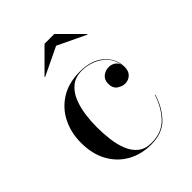

<svg xmlns="http://www.w3.org/2000/svg" viewBox="-198 -786 902 902"><g transform="rotate(-45 253.0 -335.0)"><path d="M287.5 -634.5 147 -567 145.5 -569.5 255.5 -679.5H320.5L430.5 -569.5L429 -567ZM454.5 -142.5Q435 -77.5 393 -33.8Q351 10 275 10Q209.5 10 158.2 -18.8Q107 -47.5 77.2 -101.2Q47.5 -155 47.5 -230Q47.5 -295 74.2 -349.5Q101 -404 153 -437Q205 -470 280.5 -470Q357 -470 401 -431Q445 -392 445 -336Q445 -309 429.5 -294Q414 -279 391 -279Q372.5 -279 353.2 -292Q334 -305 334 -335Q334 -361 351.2 -375Q368.5 -389 391 -389Q408 -389 421.5 -380.8Q435 -372.5 441 -356.5Q435 -392 412.2 -416.5Q389.5 -441 357 -453.8Q324.5 -466.5 290.5 -466.5Q246 -466.5 218.5 -443.2Q191 -420 176.8 -383.5Q162.5 -347 157.2 -306.2Q152 -265.5 152 -230Q152 -187 157.2 -145.2Q162.5 -103.5 176.2 -69.5Q190 -35.5 215.5 -15Q241 5.5 281.5 5.5Q350.5 5.5 391 -36.5Q431.5 -78.5 452 -142.5Z"/></g></svg>

Font: Bodoni* 72pt
Style: Regular
Weight: 400
Version: Version 2.3